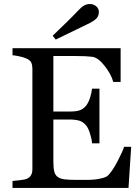

<svg xmlns="http://www.w3.org/2000/svg" viewBox="-20 -932 693 952"><path d="M630.4 -204.1 617.2 0H42V-34.7Q56.6 -35.6 81.1 -38.8Q105.5 -42 112.8 -45.4Q128.4 -52.7 134.5 -64.5Q140.6 -76.2 140.6 -94.2V-592.3Q140.6 -608.4 135.3 -620.8Q129.9 -633.3 112.8 -641.1Q99.6 -647.5 77.4 -652.3Q55.2 -657.2 42 -658.2V-692.9H578.1V-525.9H541.5Q531.7 -563 499.3 -604.7Q466.8 -646.5 437.5 -650.4Q422.4 -652.3 401.4 -653.3Q380.4 -654.3 353.5 -654.3H244.6V-378.9H322.8Q360.4 -378.9 377.7 -386Q395 -393.1 408.2 -409.7Q418.9 -423.8 426.5 -447.5Q434.1 -471.2 436.5 -492.2H473.1V-221.2H436.5Q434.6 -244.6 426 -270.8Q417.5 -296.9 408.2 -308.6Q393.1 -327.6 373.8 -333.5Q354.5 -339.4 322.8 -339.4H244.6V-131.3Q244.6 -100.1 249 -82Q253.4 -64 266.1 -54.7Q278.8 -45.4 300.8 -42.7Q322.8 -40 363.3 -40Q379.4 -40 405.8 -40Q432.1 -40 450.2 -42Q468.8 -43.9 488.5 -49.1Q508.3 -54.2 516.6 -63Q539.1 -86.4 563.7 -134Q588.4 -181.6 595.2 -204.1ZM425.3 -817.9Q403.8 -807.1 358.6 -785.4Q313.5 -763.7 256.3 -735.8L241.2 -754.9Q285.6 -797.4 313.7 -825Q341.8 -852.5 369.1 -881.3Q384.8 -897.9 397.7 -905Q410.6 -912.1 425.3 -912.1Q443.8 -912.1 457 -900.9Q470.2 -889.6 470.2 -873Q470.2 -852.1 457.5 -839.8Q444.8 -827.6 425.3 -817.9Z"/></svg>

Font: UniBurma_GGSerif
Style: Book
Weight: 400
Designer: Victor San Kho Lin (for Burmese only and related typography optimization with it)
Foundry: http://www.unimm.org
Version: 2.0